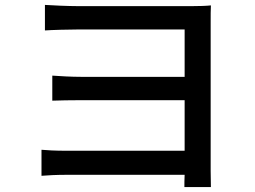

<svg xmlns="http://www.w3.org/2000/svg" viewBox="-20 -732 1040 782"><path d="M838 -640C838 -667 838 -695 839 -710C821 -708 790 -707 761 -707H299C261 -707 190 -710 163 -712V-608C189 -610 261 -612 299 -612H732V-419H312C269 -419 222 -422 193 -424V-322C219 -323 269 -324 313 -324H732V-118H250C206 -118 169 -120 149 -122V-16C170 -18 212 -20 250 -20H732C731 -1 731 18 731 30H839C839 12 838 -15 838 -36Z"/></svg>

Font: Noto Sans Japanese Medium
Style: Regular
Weight: 500
Designer: Ryoko NISHIZUKA (kana & ideographs); Paul D. Hunt (Latin, Greek & Cyrillic); Wenlong ZHANG (bopomofo); Sandoll Communica
Foundry: Adobe Systems Incorporated
Version: Version 1.000;PS 1;hotconv 1.0.78;makeotf.lib2.5.61930